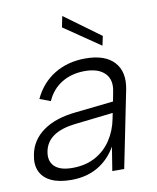

<svg xmlns="http://www.w3.org/2000/svg" viewBox="-81 -771 689 842"><g transform="rotate(-10 263.5 -350.5)"><path d="M352 0 369 -106Q338 -52 287.5 -22.5Q237 7 169 7Q115 7 80 -9.5Q45 -26 31 -57Q17 -88 26 -131Q38 -194 93 -233.5Q148 -273 242 -282L408 -300L416 -342Q427 -394 398 -423.5Q369 -453 309 -453Q250 -453 206 -426Q162 -399 140 -349L92 -367Q123 -434 182.5 -470.5Q242 -507 321 -507Q408 -507 448.5 -463Q489 -419 474 -342L405 0ZM398 -251 231 -232Q166 -225 130.5 -200.5Q95 -176 87 -134Q79 -92 103.5 -68Q128 -44 183 -44Q241 -44 284.5 -67.5Q328 -91 355.5 -132.5Q383 -174 393 -226ZM254 -708 414 -591 405 -549 244 -659Z"/></g></svg>

Font: Albert Sans Light
Style: Italic
Weight: 300
Italic angle: -11.25°
Designer: Andreas Rasmussen
Foundry: a.Foundry
Version: Version 1.025